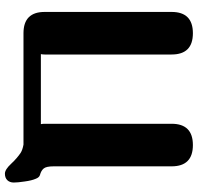

<svg xmlns="http://www.w3.org/2000/svg" viewBox="-32 -708 816 793"><g transform="rotate(90 376.5 -312.0)"><path d="M730 -5.9Q734.4 23.4 734.4 39.6Q734.4 56.2 724.6 66.4Q714.8 76.2 697.8 76.2Q680.7 76.2 657.2 50.8Q633.8 25.9 611.8 11.2Q599.6 3.4 577.6 -0.5H117.7Q29.8 -0.5 29.8 -87.9V-612.3Q29.8 -700.2 117.7 -700.2Q205.6 -700.2 205.6 -612.3V-87.9Q205.6 -80.6 204.1 -72.3H493.2Q491.7 -80.6 491.7 -87.9V-612.3Q491.7 -700.2 579.6 -700.2Q667.5 -700.2 667.5 -612.3V-125Q667.5 -93.8 676.8 -83.5Q685.5 -73.2 703.6 -68.4Q713.4 -65.4 718.8 -51.3Q726.1 -34.7 730 -5.9Z"/></g></svg>

Font: inglobal
Style: Bold
Weight: 700
Designer: Andrey Kochetov, Denis Davydov, Evgeny Yurtaev
Foundry: inglobal.ru
Version: Version 1.00 September 25, 2014, initial release